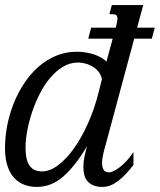

<svg xmlns="http://www.w3.org/2000/svg" viewBox="-20 -736 638 767"><path d="M598.1 -625.5 586.4 -581.5H516.1L401.9 -157.2Q399.9 -150.4 397.5 -141.4Q395 -132.3 392.8 -122.8Q390.6 -113.3 389.2 -103.3Q387.7 -93.3 387.7 -84.5Q387.7 -68.8 393.8 -58.1Q399.9 -47.4 416.5 -47.4Q422.9 -47.4 433.8 -52.5Q444.8 -57.6 458.3 -67.9Q471.7 -78.1 485.8 -93.3Q500 -108.4 513.2 -128.4V-77.1Q498.5 -58.1 483.6 -42Q468.8 -25.9 453.4 -14.2Q438 -2.4 422.1 4.2Q406.2 10.7 389.6 10.7Q367.7 10.7 352.8 4.4Q337.9 -2 329.1 -12.7Q320.3 -23.4 316.7 -38.1Q313 -52.7 313 -68.8Q313 -89.8 317.6 -111.6Q322.3 -133.3 328.1 -152.8Q280.3 -72.3 232.7 -30.8Q185.1 10.7 127 10.7Q100.1 10.7 76.9 2Q53.7 -6.8 36.6 -25.4Q19.5 -43.9 9.8 -73.5Q0 -103 0 -144Q0 -189.5 9 -235.6Q18.1 -281.7 35.4 -324.7Q52.7 -367.7 77.6 -404.8Q102.5 -441.9 134.3 -469.7Q166 -497.6 204.3 -513.4Q242.7 -529.3 286.1 -529.3Q306.6 -529.3 325 -526.1Q343.3 -522.9 358.4 -517.6Q373.5 -512.2 385.5 -505.1Q397.5 -498 405.3 -490.2L430.2 -581.5H332.5L344.2 -625.5H442.4L443.8 -630.9Q449.2 -651.4 449.2 -661.1Q449.2 -671.9 444.3 -675.5Q439.5 -679.2 430.7 -679.2H417L426.8 -715.8H552.2L527.8 -625.5ZM387.2 -419.9Q382.8 -439.9 370.8 -452.9Q358.9 -465.8 344.5 -473.1Q330.1 -480.5 315.9 -483.4Q301.8 -486.3 292.5 -486.3Q259.8 -486.3 231.4 -469.2Q203.1 -452.1 179.7 -424.1Q156.2 -396 138.2 -360.1Q120.1 -324.2 107.7 -286.6Q95.2 -249 88.6 -212.6Q82 -176.3 82 -147.5Q82 -127.9 84.7 -110.6Q87.4 -93.3 94.5 -80.1Q101.6 -66.9 114.5 -59.1Q127.4 -51.3 147.9 -51.3Q179.2 -51.3 212.4 -76.2Q245.6 -101.1 275.9 -143.8Q306.2 -186.5 331.5 -243.2Q356.9 -299.8 373 -363.8Z"/></svg>

Font: Arian AMU Serif
Style: Italic
Weight: 400
Italic angle: -15°
Designer: Ruben Hakobyan (Tarumian)
Foundry: Ruben Hakobyan (Tarumian)
Version: Version 1.002